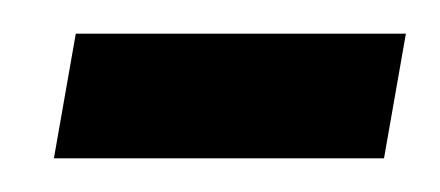

<svg xmlns="http://www.w3.org/2000/svg" viewBox="-20 -295 261 114"><path d="M25 -275H221L208 -201H12Z"/></svg>

Font: Jost
Style: Italic
Weight: 400
Italic angle: -5°
Version: Version 3.710